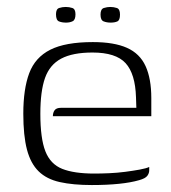

<svg xmlns="http://www.w3.org/2000/svg" viewBox="-20 -525 492 552"><path d="M244 7Q190 7 152 -1.5Q114 -10 91 -32.5Q68 -55 57.5 -95Q47 -135 47 -198Q47 -269 64 -314.5Q81 -360 124.5 -382Q168 -404 247 -404Q308 -404 345 -387.5Q382 -371 398.5 -335Q415 -299 415 -243V-191H132Q132 -201 137 -208Q142 -215 155 -215H372L371 -245Q369 -313 341 -343.5Q313 -374 246 -374Q189 -374 156 -356.5Q123 -339 109.5 -301Q96 -263 96 -198Q96 -127 110.5 -90Q125 -53 159 -39.5Q193 -26 251 -26Q270 -26 293.5 -27Q317 -28 340 -31Q363 -34 382 -37.5Q401 -41 409 -45V-35Q409 -27 403.5 -19.5Q398 -12 380 -7Q356 0 321.5 3.5Q287 7 244 7ZM298 -460Q287 -460 278 -463.5Q269 -467 269 -483Q269 -499 278.5 -502Q288 -505 297 -505Q307 -505 316 -502Q325 -499 325 -483Q325 -467 317.5 -463.5Q310 -460 298 -460ZM170 -460Q158 -460 149.5 -463.5Q141 -467 141 -484Q141 -499 150 -502Q159 -505 169 -505Q179 -505 188 -502Q197 -499 197 -484Q197 -468 189 -464Q181 -460 170 -460Z"/></svg>

Font: Genos Light
Style: Regular
Weight: 300
Designer: Robert E. Leuschke
Foundry: Robert E. Leuschke
Version: Version 1.010